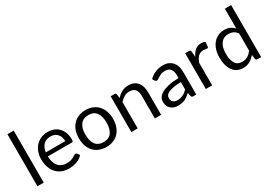

<svg xmlns="http://www.w3.org/2000/svg" viewBox="8 -1541 3294 2354"><g transform="rotate(-30 1655.5 -364.0)"><path d="M162.1 -736.3Q162.1 -552.7 162.1 0Q140.6 0 73.2 0Q73.2 -115.2 73.2 -460.9Q73.2 -529.3 73.2 -736.3Q95.7 -736.3 162.1 -736.3Z M645.5 -308.6Q645.5 -339.8 636.7 -365.2Q627.9 -390.6 611.3 -409.2Q594.7 -428.7 571.3 -438.5Q546.9 -449.2 516.6 -449.2Q452.1 -449.2 415 -412.1Q377.9 -374 369.1 -308.6Q460.9 -308.6 645.5 -308.6ZM717.8 -71.3Q701.2 -50.8 678.7 -36.1Q655.3 -21.5 628.9 -11.7Q602.5 -2.9 575.2 2Q546.9 6.8 519.5 6.8Q466.8 6.8 422.9 -10.7Q377.9 -28.3 345.7 -62.5Q313.5 -96.7 295.9 -147.5Q277.3 -198.2 277.3 -263.7Q277.3 -316.4 293.9 -362.3Q310.5 -408.2 340.8 -442.4Q371.1 -475.6 415 -495.1Q459 -514.6 514.6 -514.6Q559.6 -514.6 598.6 -499Q637.7 -484.4 665 -455.1Q693.4 -426.8 710 -383.8Q725.6 -341.8 725.6 -288.1Q725.6 -266.6 721.7 -259.8Q716.8 -252.9 704.1 -252.9Q591.8 -252.9 366.2 -252.9Q367.2 -205.1 378.9 -169.9Q390.6 -133.8 412.1 -110.4Q432.6 -86.9 461.9 -75.2Q491.2 -63.5 526.4 -63.5Q560.5 -63.5 585 -70.3Q608.4 -78.1 626 -87.9Q643.6 -96.7 655.3 -104.5Q667 -112.3 675.8 -112.3Q686.5 -112.3 692.4 -103.5Q701.2 -92.8 717.8 -71.3Z M1048.8 -514.6Q1104.5 -514.6 1148.4 -496.1Q1193.4 -477.5 1224.6 -443.4Q1255.9 -409.2 1272.5 -361.3Q1290 -313.5 1290 -253.9Q1290 -193.4 1272.5 -145.5Q1255.9 -97.7 1224.6 -63.5Q1193.4 -29.3 1148.4 -11.7Q1104.5 6.8 1048.8 6.8Q992.2 6.8 948.2 -11.7Q903.3 -29.3 872.1 -63.5Q839.8 -97.7 823.2 -145.5Q806.6 -193.4 806.6 -253.9Q806.6 -313.5 823.2 -361.3Q839.8 -409.2 872.1 -443.4Q903.3 -477.5 948.2 -496.1Q992.2 -514.6 1048.8 -514.6ZM1048.8 -62.5Q1124 -62.5 1161.1 -112.3Q1197.3 -163.1 1197.3 -252.9Q1197.3 -343.8 1161.1 -393.6Q1124 -444.3 1048.8 -444.3Q1010.7 -444.3 982.4 -431.6Q954.1 -418.9 935.5 -393.6Q917 -369.1 907.2 -334Q898.4 -297.9 898.4 -252.9Q898.4 -163.1 935.5 -112.3Q972.7 -62.5 1048.8 -62.5Z M1486.3 -432.6Q1502.9 -451.2 1521.5 -466.8Q1540 -481.4 1560.5 -492.2Q1581.1 -502.9 1604.5 -508.8Q1627.9 -514.6 1655.3 -514.6Q1696.3 -514.6 1728.5 -501Q1759.8 -487.3 1781.2 -461.9Q1802.7 -436.5 1813.5 -401.4Q1824.2 -365.2 1824.2 -322.3Q1824.2 -214.8 1824.2 0Q1801.8 0 1735.4 0Q1735.4 -81.1 1735.4 -322.3Q1735.4 -379.9 1709 -412.1Q1682.6 -443.4 1628.9 -443.4Q1589.8 -443.4 1555.7 -424.8Q1521.5 -405.3 1492.2 -373Q1492.2 -249 1492.2 0Q1469.7 0 1402.3 0Q1402.3 -79.1 1402.3 -316.4Q1402.3 -364.3 1402.3 -506.8Q1416 -506.8 1456.1 -506.8Q1474.6 -506.8 1479.5 -488.3Q1481.4 -469.7 1486.3 -432.6Z M2234.4 -227.5Q2172.9 -225.6 2129.9 -217.8Q2086.9 -210.9 2059.6 -198.2Q2032.2 -185.5 2019.5 -168.9Q2007.8 -151.4 2007.8 -130.9Q2007.8 -110.4 2013.7 -95.7Q2020.5 -81.1 2031.2 -72.3Q2043 -63.5 2058.6 -58.6Q2073.2 -54.7 2090.8 -54.7Q2114.3 -54.7 2133.8 -59.6Q2153.3 -64.5 2170.9 -73.2Q2188.5 -82 2204.1 -94.7Q2219.7 -107.4 2234.4 -123Q2234.4 -158.2 2234.4 -227.5ZM1947.3 -434.6Q1989.3 -475.6 2038.1 -495.1Q2085.9 -515.6 2145.5 -515.6Q2187.5 -515.6 2220.7 -502Q2253.9 -487.3 2276.4 -462.9Q2298.8 -437.5 2310.5 -402.3Q2321.3 -366.2 2321.3 -324.2Q2321.3 -215.8 2321.3 0Q2311.5 0 2282.2 0Q2269.5 0 2261.7 -3.9Q2254.9 -8.8 2251 -21.5Q2248 -37.1 2241.2 -69.3Q2220.7 -50.8 2202.1 -36.1Q2183.6 -22.5 2162.1 -11.7Q2141.6 -2.9 2117.2 2.9Q2093.8 7.8 2064.5 7.8Q2035.2 7.8 2008.8 0Q1983.4 -8.8 1963.9 -25.4Q1944.3 -41 1933.6 -66.4Q1921.9 -91.8 1921.9 -127Q1921.9 -156.2 1938.5 -184.6Q1955.1 -211.9 1992.2 -233.4Q2029.3 -254.9 2088.9 -268.6Q2148.4 -282.2 2234.4 -284.2Q2234.4 -297.9 2234.4 -324.2Q2234.4 -382.8 2209 -413.1Q2183.6 -443.4 2134.8 -443.4Q2101.6 -443.4 2079.1 -435.5Q2057.6 -426.8 2041 -416Q2024.4 -406.2 2012.7 -398.4Q2001 -389.6 1989.3 -389.6Q1980.5 -389.6 1974.6 -394.5Q1967.8 -399.4 1962.9 -406.2Q1958 -416 1947.3 -434.6Z M2542 -405.3Q2565.4 -457 2600.6 -486.3Q2635.7 -515.6 2686.5 -515.6Q2702.1 -515.6 2716.8 -511.7Q2731.4 -508.8 2743.2 -501Q2741.2 -478.5 2736.3 -434.6Q2733.4 -421.9 2721.7 -421.9Q2714.8 -421.9 2701.2 -424.8Q2687.5 -427.7 2670.9 -427.7Q2646.5 -427.7 2627.9 -420.9Q2609.4 -414.1 2593.8 -400.4Q2580.1 -386.7 2568.4 -366.2Q2556.6 -345.7 2546.9 -320.3Q2546.9 -212.9 2546.9 0Q2524.4 0 2457 0Q2457 -79.1 2457 -316.4Q2457 -364.3 2457 -506.8Q2469.7 -506.8 2507.8 -506.8Q2522.5 -506.8 2528.3 -501Q2534.2 -495.1 2536.1 -482.4Q2538.1 -456.1 2542 -405.3Z M3151.4 -385.7Q3127 -419.9 3097.7 -432.6Q3068.4 -446.3 3032.2 -446.3Q2961.9 -446.3 2923.8 -395.5Q2885.7 -344.7 2885.7 -252Q2885.7 -202.1 2894.5 -167Q2903.3 -131.8 2919.9 -108.4Q2935.5 -85.9 2960 -75.2Q2984.4 -65.4 3014.6 -65.4Q3058.6 -65.4 3090.8 -85Q3124 -105.5 3151.4 -141.6Q3151.4 -222.7 3151.4 -385.7ZM3240.2 -736.3Q3240.2 -552.7 3240.2 0Q3227.5 0 3187.5 0Q3168.9 0 3163.1 -18.6Q3161.1 -39.1 3155.3 -80.1Q3123 -41 3081.1 -16.6Q3040 6.8 2985.4 6.8Q2942.4 6.8 2906.2 -9.8Q2871.1 -26.4 2845.7 -58.6Q2821.3 -91.8 2807.6 -139.6Q2793.9 -188.5 2793.9 -252Q2793.9 -307.6 2808.6 -355.5Q2824.2 -404.3 2851.6 -439.5Q2879.9 -474.6 2920.9 -495.1Q2961.9 -515.6 3012.7 -515.6Q3058.6 -515.6 3091.8 -500Q3125 -484.4 3151.4 -456.1Q3151.4 -549.8 3151.4 -736.3Q3173.8 -736.3 3240.2 -736.3Z"/></g></svg>

Font: Lato
Style: Regular
Weight: 400
Designer: Lukasz Dziedzic with Adam Twardoch and Botio Nikoltchev
Version: Version 2.015; 2015-08-06; http://www.latofonts.com/